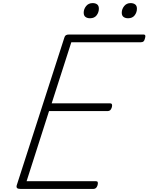

<svg xmlns="http://www.w3.org/2000/svg" viewBox="-20 -1221 960 1241"><path d="M111 0Q96 0 90.5 -5.5Q85 -11 88 -23L396 -978Q399 -989 406 -993.5Q413 -998 428 -998H906Q917 -998 919 -991.5Q921 -985 917 -973Q914 -959 908 -953.5Q902 -948 891 -948H441L314 -553H691Q701 -553 703.5 -546.5Q706 -540 703 -528Q699 -515 692.5 -509Q686 -503 676 -503H297L152 -50H599Q609 -50 611.5 -44Q614 -38 611 -25Q607 -12 600.5 -6Q594 0 585 0ZM562 -1103Q544 -1103 532.5 -1111.5Q521 -1120 521 -1139Q521 -1162 536.5 -1181.5Q552 -1201 579 -1201Q597 -1201 608 -1192.5Q619 -1184 619 -1165Q619 -1141 604.5 -1122Q590 -1103 562 -1103ZM808 -1103Q790 -1103 778.5 -1111.5Q767 -1120 767 -1139Q767 -1162 782.5 -1181.5Q798 -1201 824 -1201Q842 -1201 853.5 -1192.5Q865 -1184 865 -1165Q865 -1141 850.5 -1122Q836 -1103 808 -1103Z"/></svg>

Font: Playwrite RO ExtraLight
Style: Regular
Weight: 250
Version: Version 1.002